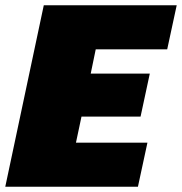

<svg xmlns="http://www.w3.org/2000/svg" viewBox="-25 -708 690 728"><path d="M-5 0 141 -688H645L609 -521H338L319 -429H543L508 -266H284L263 -167H534L498 0Z"/></svg>

Font: Saira Black
Style: Italic
Weight: 900
Italic angle: -12°
Designer: Hector Gatti with collaboration of the Omnibus-Type team
Foundry: Omnibus-Type
Version: Version 1.100; ttfautohint (v1.8.3)